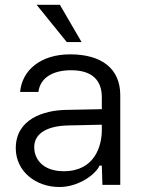

<svg xmlns="http://www.w3.org/2000/svg" viewBox="-20 -749 581 778"><path d="M220.7 8.8C301.3 8.8 370.1 -45.4 383.3 -78.1H392.6L395 0H467.3V-363.8C467.3 -471.7 390.6 -528.8 264.2 -528.8C144.5 -528.8 69.3 -464.4 61.5 -376.5H135.7C142.6 -434.6 195.8 -464.4 267.6 -464.4C357.4 -464.4 392.6 -420.4 392.6 -354.5V-306.6L246.1 -303.7C157.2 -301.8 43.9 -266.6 43.9 -148.4C43.9 -53.7 126 8.8 220.7 8.8ZM118.7 -152.8C118.7 -213.4 179.7 -239.3 257.3 -240.7L392.6 -243.7V-221.7C392.6 -158.2 364.3 -55.2 238.3 -55.2C155.8 -55.2 118.7 -102.1 118.7 -152.8ZM128.4 -729.5 250.5 -578.6H310.5L222.7 -729.5Z"/></svg>

Font: Faust Sans
Style: Regular
Weight: 400
Designer: Andreas Faust
Version: Version 1.003;Glyphs 3.1.2 (3151)